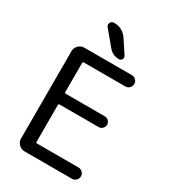

<svg xmlns="http://www.w3.org/2000/svg" viewBox="-227 -1089 1043 1178"><g transform="rotate(30 294.0 -500.0)"><path d="M185.5 -674.8Q177.7 -674.8 177.7 -668V-460.9Q177.7 -453.1 185.5 -453.1H461.9Q477.5 -453.1 488.8 -441.9Q500 -430.7 500 -415Q500 -399.4 488.8 -388.2Q477.5 -377 461.9 -377H185.5Q177.7 -377 177.7 -369.1V-107.4Q177.7 -100.6 185.5 -100.6H479.5Q496.1 -100.6 507.8 -88.9Q519.5 -77.1 519.5 -60.5Q519.5 -43.9 507.8 -32.2Q496.1 -20.5 479.5 -20.5H142.6Q119.1 -20.5 102.1 -37.6Q85 -54.7 85 -78.1V-697.3Q85 -720.7 102.1 -737.8Q119.1 -754.9 142.6 -754.9H479.5Q496.1 -754.9 507.8 -743.2Q519.5 -731.4 519.5 -714.8Q519.5 -698.2 507.8 -686.5Q496.1 -674.8 479.5 -674.8ZM228.5 -978.5Q255.9 -978.5 279.3 -965.8Q302.7 -953.1 318.4 -930.7L380.9 -835.9Q384.8 -830.1 384.8 -823.2Q384.8 -818.4 381.8 -812.5Q375 -799.8 361.3 -799.8Q317.4 -799.8 289.1 -833L204.1 -934.6Q197.3 -942.4 197.3 -951.2Q197.3 -957 200.2 -962.9Q207 -978.5 224.6 -978.5Z"/></g></svg>

Font: Gen Jyuu Gothic Regular
Style: Regular
Weight: 400
Designer: [Source Han Sans]
Ryoko NISHIZUKA  (kana & ideographs); Paul D. Hunt (Latin, Greek & Cyrillic); Wenlong ZHANG  (bopomofo
Version: Version 1.002.20150607